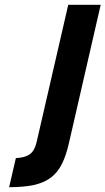

<svg xmlns="http://www.w3.org/2000/svg" viewBox="-20 -710 439 799"><path d="M267 -115Q255 -62 237 -26.5Q219 9 190.5 30Q162 51 120 60Q78 69 18 69L46 -52Q85 -54 104.5 -68.5Q124 -83 132 -117L264 -690H399Z"/></svg>

Font: Panefresco 999wt
Style: Italic
Weight: 900
Version: Version 1.001